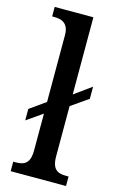

<svg xmlns="http://www.w3.org/2000/svg" viewBox="-118 -809 524 858"><g transform="rotate(15 144.0 -380.0)"><path d="M24 0H280V-44H269C230 -44 203 -55 203 -117V-349L282 -404V-460L203 -403V-760H24V-716H34C66 -716 101 -707 101 -650V-341L28 -289V-236L101 -287V-117C101 -55 74 -44 34 -44H24Z"/></g></svg>

Font: Noto Serif Sinhala Condensed Medium
Style: Regular
Weight: 500
Width: 3
Designer: Jelle Bosma - Monotype Design Team
Foundry: Monotype Imaging Inc.
Version: Version 2.007